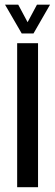

<svg xmlns="http://www.w3.org/2000/svg" viewBox="-20 -780 230 800"><path d="M51.5 0V-600H138.5V0ZM70.5 -640.5 1 -760.5H56L95 -687.5L134 -760.5H188.5L119.5 -640.5Z"/></svg>

Font: Big Shoulders Stencil Display Thin SemiBold
Style: Regular
Weight: 600
Version: Version 2.001